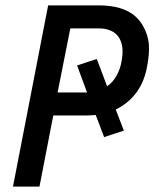

<svg xmlns="http://www.w3.org/2000/svg" viewBox="-20 -690 590 710"><path d="M28 0 158 -670H347Q377 -670 405.5 -664.5Q434 -659 458 -645.5Q482 -632 498.5 -610Q515 -588 523.5 -561Q532 -534 531 -504.5Q530 -475 524 -445Q520 -421 511 -397Q502 -373 487 -351.5Q472 -330 451.5 -313Q431 -296 408 -285L438 -207L365 -183L334 -265Q325 -264 316 -263.5Q307 -263 298 -263H177L126 0ZM193 -348H302L265 -448L338 -472L376 -371Q398 -386 411.5 -411Q425 -436 429 -461Q434 -484 433 -507Q432 -530 421.5 -548.5Q411 -567 391 -576Q371 -585 347 -585H240Z"/></svg>

Font: Lode Dark
Style: Bold Italic
Weight: 700
Italic angle: -11°
Monospace: yes
Designer: Belleve Invis
Foundry: Belleve Invis
Version: Version 29.2.0; ttfautohint (v1.8.3)